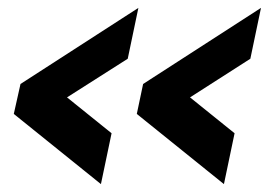

<svg xmlns="http://www.w3.org/2000/svg" viewBox="-20 -506 699 487"><path d="M32 -293 331 -486 304 -357 150 -259 263 -168 236 -39 15 -217ZM343 -293 642 -486 615 -357 462 -259 575 -168 548 -39 327 -217Z"/></svg>

Font: Raleway ExtraBold
Style: Italic
Weight: 800
Italic angle: -12°
Designer: Matt McInerney, Pablo Impallari, Rodrigo Fuenzalida
Foundry: Matt McInerney, Pablo Impallari, Rodrigo Fuenzalida
Version: Version 4.026